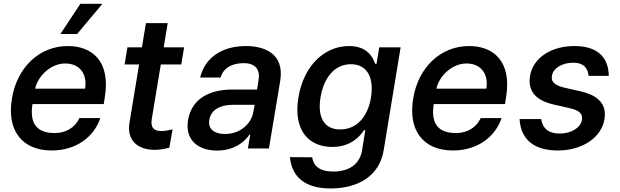

<svg xmlns="http://www.w3.org/2000/svg" viewBox="-20 -801 3343 1036"><path d="M259.6 11C390.6 11 487.6 -62.5 521.3 -164.1H408.7C385.7 -112.9 335.2 -83.1 276.6 -83.1C185.7 -83.1 137.8 -126.1 155.2 -239.3H539.8L545.8 -277.7C577.1 -472.3 475.5 -552.6 346.2 -552.6C192.5 -552.6 71.7 -437.5 44.4 -269.2C15.6 -99.1 97.3 11 259.6 11ZM169.7 -322.4C184.3 -391 253.9 -458.5 332 -458.5C410.5 -458.5 452.4 -400.9 438.9 -322.4ZM305.8 -617.5H396L532.7 -780.5H413.7Z M973.4 -545.5H863.3L884.9 -676.1H767.4L745.7 -545.5H667.6L652.3 -453.1H730.5L679 -140.6C661.6 -39.8 727.6 9.2 818.9 7.5C853.7 6.7 878.9 0 893.8 -4.6L911.2 -103.3C886.4 -96.6 866.8 -94.1 850.5 -94.1C816.8 -94.1 789.8 -105.5 799.4 -161.9L847.7 -453.1H958.1Z M1151.3 11.4C1239.3 11.4 1297.6 -31.6 1326 -74.6H1330.3L1317.5 0H1431.1L1491.8 -363.6C1517 -515.3 1402 -552.6 1306.8 -552.6C1200.3 -552.6 1091.6 -508.2 1059.7 -382.8H1170.5C1183.6 -430.8 1227.6 -460.2 1294.4 -460.2C1358.3 -460.2 1384.2 -426.1 1375.4 -369.7L1366.8 -317.8H1232.2C1123.2 -317.8 1015.6 -277 994.7 -153.4C977.3 -46.5 1047.6 11.4 1151.3 11.4ZM1109.4 -154.1C1117.5 -207.4 1167.6 -235.4 1234.4 -235.4H1354L1346.9 -196C1335.2 -132.8 1276.6 -78.1 1193.9 -78.1C1136.7 -78.1 1100.9 -104.4 1109.4 -154.1Z M1764.6 215.9C1908.7 215.9 2027 150.6 2050.1 10.7L2141.7 -545.5H2026.3L2011.7 -456.3H2004.6C1991.1 -492.9 1962 -552.6 1863.3 -552.6C1734.4 -552.6 1619.3 -451.3 1590.2 -275.2C1561.1 -98.7 1644.9 -8.2 1772.7 -8.2C1869.3 -8.2 1919.4 -61.1 1944.2 -98.7H1951L1934.3 6.4C1921.9 90.2 1857.2 124.6 1778.8 124.6C1702.1 124.6 1671.2 93 1664.4 47.6L1544.4 46.9C1555.4 159.1 1631.4 215.9 1764.6 215.9ZM1709.5 -275.6C1726.2 -377.5 1782.3 -454.5 1873.6 -454.5C1961.3 -454.5 1998.9 -382.5 1981.9 -275.6C1964.1 -167.3 1902.3 -102.6 1815.7 -102.6C1724.8 -102.6 1692.8 -173.3 1709.5 -275.6Z M2424.7 11C2555.8 11 2652.7 -62.5 2686.4 -164.1H2573.9C2550.8 -112.9 2500.4 -83.1 2441.8 -83.1C2350.9 -83.1 2302.9 -126.1 2320.3 -239.3H2704.9L2710.9 -277.7C2742.2 -472.3 2640.6 -552.6 2511.4 -552.6C2357.6 -552.6 2236.9 -437.5 2209.5 -269.2C2180.8 -99.1 2262.4 11 2424.7 11ZM2334.9 -322.4C2349.4 -391 2419 -458.5 2497.2 -458.5C2575.6 -458.5 2617.5 -400.9 2604 -322.4Z M3155.9 -391.7H3264.9C3263.5 -495.7 3199.6 -552.6 3079.9 -552.6C2954.5 -552.6 2856.9 -489.7 2840.2 -392.4C2826.7 -312.5 2867.9 -259.2 2968 -236.9L3056.8 -216.6C3106.9 -205.3 3125.7 -185.7 3120 -154.1C3114 -112.9 3063.6 -79.9 2997.9 -80.3C2942.1 -80.6 2908 -106.9 2899.9 -158.4L2783.4 -158.7C2790.1 -46.5 2863.6 11 2990.1 11C3121.1 11 3224.8 -57.9 3241.5 -157C3254.6 -236.5 3211.6 -285.2 3113.6 -307.9L3026.3 -327.8C2971.6 -340.9 2952.4 -359.7 2958.1 -392C2964.1 -432.9 3013.8 -462.7 3072.4 -462.7C3131 -462.7 3152.7 -431.5 3155.9 -391.7Z"/></svg>

Font: Magic Ui Pro Semi Bold
Style: Italic
Weight: 600
Italic angle: -9.39999°
Designer: Stefan Endress, Andreas Faust
Version: Version 1.000;FEAKit 1.0